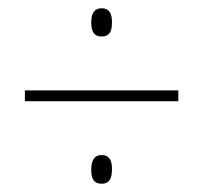

<svg xmlns="http://www.w3.org/2000/svg" viewBox="-20 -635 491 463"><path d="M225 -547C246 -547 250 -562 250 -581C250 -599 246 -615 225 -615C205 -615 200 -599 200 -581C200 -562 205 -547 225 -547ZM40 -391H410V-417H40ZM225 -192C246 -192 250 -208 250 -227C250 -245 246 -261 225 -261C206 -261 200 -246 200 -225C200 -208 204 -192 225 -192Z"/></svg>

Font: Noto Sans Tamil UI Condensed Thin
Style: Regular
Weight: 100
Width: 3
Designer: Jelle Bosma - Monotype Design Team
Foundry: Monotype Imaging Inc.
Version: Version 2.004